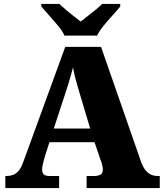

<svg xmlns="http://www.w3.org/2000/svg" viewBox="-20 -951 828 971"><path d="M7 0V-61H14Q31 -61 46 -66.5Q61 -72 74 -87Q87 -102 97 -130L310 -714H491L695 -128Q704 -105 716 -90Q728 -75 743.5 -68Q759 -61 777 -61H788V0H418V-61H458Q474 -61 487 -67Q500 -73 500 -92Q500 -102 498 -111.5Q496 -121 493.5 -129Q491 -137 489 -141L458 -232H230L207 -160Q205 -152 201.5 -140Q198 -128 195.5 -115.5Q193 -103 193 -93Q193 -78 201 -69.5Q209 -61 230 -61H279V0ZM252 -301H436L379 -492Q374 -510 368.5 -528.5Q363 -547 358 -567.5Q353 -588 349 -610Q344 -589 338 -568.5Q332 -548 326.5 -529Q321 -510 315 -493ZM306 -771Q296 -794 274 -820.5Q252 -847 228.5 -873Q205 -899 189 -918V-931H280Q291 -921 310.5 -904Q330 -887 351.5 -870.5Q373 -854 388 -842Q403 -854 424.5 -870.5Q446 -887 466.5 -904Q487 -921 497 -931H588V-918Q573 -899 549 -873Q525 -847 503.5 -820.5Q482 -794 471 -771Z"/></svg>

Font: Noto Serif Tibetan Black
Style: Regular
Weight: 900
Version: Version 2.103